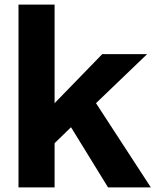

<svg xmlns="http://www.w3.org/2000/svg" viewBox="-20 -810 672 830"><path d="M60 0V-790H216V-364L422 -576H616L395 -364L632 0H447L287 -260L216 -191V0Z"/></svg>

Font: BDO Grotesk
Style: Bold
Weight: 700
Designer: Deni Anggara
Foundry: Lokal Container
Version: Version 2.000